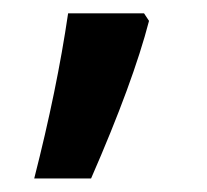

<svg xmlns="http://www.w3.org/2000/svg" viewBox="-20 -136 307 285"><path d="M201.2 -105Q177.7 -14.2 115.2 128.9H30.8Q64.5 -2.9 81.1 -116.2H193.8Z"/></svg>

Font: f1_2797           
Style: Regular
Weight: 600
Foundry: Ascender Corporation
Version: Version 1.10